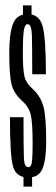

<svg xmlns="http://www.w3.org/2000/svg" viewBox="-20 -695 210 715"><path d="M65.5 -624.5H97.5V-675H65.5ZM67.5 0H99.5V-52H67.5ZM85.5 -34Q125.5 -34 138.8 -68.5Q152 -103 152 -166Q152 -262.5 141.5 -299.2Q131 -336 103.5 -362Q77.5 -384.5 71.2 -409.8Q65 -435 65 -501.5Q65 -550 68.2 -577.5Q71.5 -605 83 -605Q97.5 -605 98.8 -563.5Q100 -522 100 -418.5H151Q151 -551.5 138.8 -597Q126.5 -642.5 83 -642.5Q41.5 -642.5 28 -605Q14.5 -567.5 14.5 -501Q14.5 -417 22.5 -382.8Q30.5 -348.5 61 -320.5Q86.5 -298.5 94 -270Q101.5 -241.5 101.5 -161Q101.5 -121.5 99.5 -97Q97.5 -72.5 85.5 -72.5Q70.5 -72.5 69 -106.2Q67.5 -140 67.5 -258.5H17Q17 -111.5 29.2 -72.8Q41.5 -34 85.5 -34Z"/></svg>

Font: Anybody UltraCondensed Light
Style: Regular
Weight: 300
Width: 1
Version: Version 1.113;gftools[0.9.25]